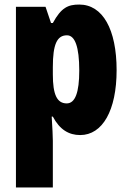

<svg xmlns="http://www.w3.org/2000/svg" viewBox="-20 -583 564 843"><path d="M328 -563C279 -563 249 -550 212 -482H204L180 -553H50V240H212V35C212 14 210 -21 207 -71H212C242 -14 282 10 332 10C430 10 492 -98 492 -275C492 -454 431 -563 328 -563ZM274 -428C309 -428 328 -378 328 -273C328 -177 310 -129 273 -129C230 -129 212 -168 212 -256V-288C212 -388 230 -428 274 -428Z"/></svg>

Font: Noto Sans Ethiopic ExtraCondensed Black
Style: Regular
Weight: 900
Width: 2
Designer: Monotype Design Team
Foundry: Monotype Imaging Inc.
Version: Version 2.102